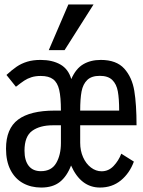

<svg xmlns="http://www.w3.org/2000/svg" viewBox="-20 -827 640 862"><path d="M7 -159.5Q7 -249.5 61.2 -290Q115.5 -330.5 225.5 -330.5H253.5Q253.5 -390.5 245.8 -423.5Q238 -456.5 218.5 -471.2Q199 -486 163 -486Q139 -486 121 -480.2Q103 -474.5 88.8 -465Q74.5 -455.5 51.5 -437.5L9 -490.5Q34 -513.5 55 -527.8Q76 -542 102 -550Q128 -558 162 -558Q215 -558 251 -537.5Q287 -517 300 -472Q320.5 -519 353.8 -538.5Q387 -558 432.5 -558Q502.5 -558 537.8 -519Q573 -480 583 -418.8Q593 -357.5 593 -264.5H340V-186Q340 -150.5 353 -121.2Q366 -92 388.2 -75Q410.5 -58 436 -58Q467.5 -58 490 -81.8Q512.5 -105.5 524.5 -137L581 -101.5Q562 -49.5 522.8 -17.2Q483.5 15 429 15Q343 15 299 -84Q280.5 -35.5 248.8 -10.2Q217 15 165 15Q119 15 83.2 -4.8Q47.5 -24.5 27.2 -63.8Q7 -103 7 -159.5ZM253.5 -185V-264.5H217Q159.5 -264.5 124.8 -239.8Q90 -215 90 -150.5Q90 -106.5 108.8 -82.5Q127.5 -58.5 163.5 -58.5Q211 -58.5 232.2 -94.8Q253.5 -131 253.5 -185ZM428 -486.5Q391 -486.5 371.8 -468Q352.5 -449.5 346.2 -416.5Q340 -383.5 340 -330.5H515Q515 -384 509 -416.8Q503 -449.5 484 -468Q465 -486.5 428 -486.5ZM199 -602 287 -807H400L270 -602Z"/></svg>

Font: JuliaMono
Style: Regular
Weight: 400
Monospace: yes
Designer: cormullion
Foundry: corm
Version: Version 0.055; ttfautohint (v1.8.4)